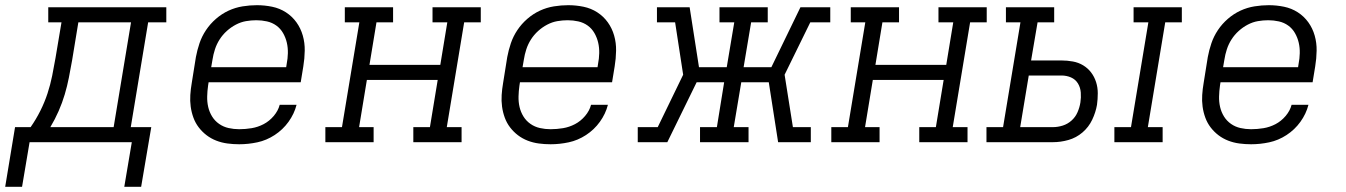

<svg xmlns="http://www.w3.org/2000/svg" viewBox="-67 -548 5187 740"><path d="M-47 172 -9 -58H51Q72 -88 88.5 -121Q105 -154 116 -187.5Q127 -221 134 -255.5Q141 -290 147 -325L170 -462H119V-520H574V-462H504L437 -58H516L477 172H412L441 0H47L18 172ZM127 -58H371L438 -462H235L211 -316Q205 -282 198.5 -249Q192 -216 182.5 -184Q173 -152 159 -120Q145 -88 127 -58Z M855 8Q832 8 809.5 5Q787 2 766.5 -6Q746 -14 729 -27Q712 -40 699 -57Q686 -74 678.5 -94.5Q671 -115 668 -137Q665 -159 666.5 -182Q668 -205 672 -228L688 -328Q693 -355 702 -381.5Q711 -408 727 -432Q743 -456 765.5 -475.5Q788 -495 814 -507Q840 -519 868 -523.5Q896 -528 923 -528Q953 -528 982 -522Q1011 -516 1035 -500.5Q1059 -485 1075.5 -462Q1092 -439 1100 -411Q1108 -383 1107.5 -352.5Q1107 -322 1102 -292L1092 -231H737L735 -218Q732 -197 731.5 -176Q731 -155 735.5 -135.5Q740 -116 750.5 -99Q761 -82 777.5 -70.5Q794 -59 814 -54.5Q834 -50 855 -50Q879 -50 903 -54Q927 -58 949 -69.5Q971 -81 988 -101Q1005 -121 1011 -144H1076Q1067 -109 1045 -78.5Q1023 -48 991.5 -27.5Q960 -7 925 0.5Q890 8 855 8ZM747 -289H1036L1038 -302Q1042 -322 1042.5 -343Q1043 -364 1038.5 -383.5Q1034 -403 1024 -420.5Q1014 -438 998 -449.5Q982 -461 962 -465.5Q942 -470 921 -470Q901 -470 881 -466.5Q861 -463 842 -453Q823 -443 807 -428.5Q791 -414 779.5 -396Q768 -378 761.5 -358Q755 -338 752 -318Z M1187 0V-58H1251L1318 -462H1262V-520H1448V-462H1384L1357 -298H1630L1657 -462H1600V-520H1786V-462H1722L1655 -58H1712V0H1526V-58H1590L1620 -240H1347L1317 -58H1373V0Z M2055 8Q2032 8 2009.5 5Q1987 2 1966.5 -6Q1946 -14 1929 -27Q1912 -40 1899 -57Q1886 -74 1878.5 -94.5Q1871 -115 1868 -137Q1865 -159 1866.5 -182Q1868 -205 1872 -228L1888 -328Q1893 -355 1902 -381.5Q1911 -408 1927 -432Q1943 -456 1965.5 -475.5Q1988 -495 2014 -507Q2040 -519 2068 -523.5Q2096 -528 2123 -528Q2153 -528 2182 -522Q2211 -516 2235 -500.5Q2259 -485 2275.5 -462Q2292 -439 2300 -411Q2308 -383 2307.5 -352.5Q2307 -322 2302 -292L2292 -231H1937L1935 -218Q1932 -197 1931.5 -176Q1931 -155 1935.5 -135.5Q1940 -116 1950.5 -99Q1961 -82 1977.5 -70.5Q1994 -59 2014 -54.5Q2034 -50 2055 -50Q2079 -50 2103 -54Q2127 -58 2149 -69.5Q2171 -81 2188 -101Q2205 -121 2211 -144H2276Q2267 -109 2245 -78.5Q2223 -48 2191.5 -27.5Q2160 -7 2125 0.5Q2090 8 2055 8ZM1947 -289H2236L2238 -302Q2242 -322 2242.5 -343Q2243 -364 2238.5 -383.5Q2234 -403 2224 -420.5Q2214 -438 2198 -449.5Q2182 -461 2162 -465.5Q2142 -470 2121 -470Q2101 -470 2081 -466.5Q2061 -463 2042 -453Q2023 -443 2007 -428.5Q1991 -414 1979.5 -396Q1968 -378 1961.5 -358Q1955 -338 1952 -318Z M2391 0V-58H2468L2566 -260L2535 -462H2465V-520H2591L2627 -289H2734L2763 -462H2706V-520H2892V-462H2828L2799 -289H2906L3018 -520H3133V-462H3056L2957 -260L2989 -58H3058V0H2932L2896 -231H2790L2761 -58H2818V0H2631V-58H2696L2724 -231H2618L2505 0Z M3137 0V-58H3201L3268 -462H3212V-520H3398V-462H3334L3307 -298H3580L3607 -462H3550V-520H3736V-462H3672L3605 -58H3662V0H3476V-58H3540L3570 -240H3297L3267 -58H3323V0Z M4228 0V-58H4292L4359 -462H4302V-520H4488V-462H4424L4357 -58H4414V0ZM3735 0V-58H3799L3866 -462H3810V-520H3996V-462H3932L3907 -315H4024Q4046 -315 4068 -311Q4090 -307 4108 -296Q4126 -285 4138.5 -268.5Q4151 -252 4157.5 -231.5Q4164 -211 4164 -188.5Q4164 -166 4161 -144Q4156 -115 4142.5 -86.5Q4129 -58 4105 -37.5Q4081 -17 4051 -8.5Q4021 0 3991 0ZM3865 -58H3991Q4010 -58 4029 -64Q4048 -70 4063 -83.5Q4078 -97 4086 -115.5Q4094 -134 4097 -153Q4100 -172 4098.5 -191.5Q4097 -211 4087.5 -226.5Q4078 -242 4061 -249.5Q4044 -257 4024 -257H3898Z M4755 8Q4732 8 4709.5 5Q4687 2 4666.5 -6Q4646 -14 4629 -27Q4612 -40 4599 -57Q4586 -74 4578.5 -94.5Q4571 -115 4568 -137Q4565 -159 4566.5 -182Q4568 -205 4572 -228L4588 -328Q4593 -355 4602 -381.5Q4611 -408 4627 -432Q4643 -456 4665.5 -475.5Q4688 -495 4714 -507Q4740 -519 4768 -523.5Q4796 -528 4823 -528Q4853 -528 4882 -522Q4911 -516 4935 -500.5Q4959 -485 4975.5 -462Q4992 -439 5000 -411Q5008 -383 5007.5 -352.5Q5007 -322 5002 -292L4992 -231H4637L4635 -218Q4632 -197 4631.5 -176Q4631 -155 4635.5 -135.5Q4640 -116 4650.5 -99Q4661 -82 4677.5 -70.5Q4694 -59 4714 -54.5Q4734 -50 4755 -50Q4779 -50 4803 -54Q4827 -58 4849 -69.5Q4871 -81 4888 -101Q4905 -121 4911 -144H4976Q4967 -109 4945 -78.5Q4923 -48 4891.5 -27.5Q4860 -7 4825 0.5Q4790 8 4755 8ZM4647 -289H4936L4938 -302Q4942 -322 4942.5 -343Q4943 -364 4938.5 -383.5Q4934 -403 4924 -420.5Q4914 -438 4898 -449.5Q4882 -461 4862 -465.5Q4842 -470 4821 -470Q4801 -470 4781 -466.5Q4761 -463 4742 -453Q4723 -443 4707 -428.5Q4691 -414 4679.5 -396Q4668 -378 4661.5 -358Q4655 -338 4652 -318Z"/></svg>

Font: Iosevka Etoile Light Oblique
Style: Regular
Weight: 300
Italic angle: -9°
Designer: Belleve Invis
Foundry: Belleve Invis
Version: Version 15.5.2; ttfautohint (v1.8.4)